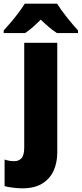

<svg xmlns="http://www.w3.org/2000/svg" viewBox="-71 -786 445 1046"><path d="M50 240Q28 240 -0.5 236.5Q-29 233 -46 228V83Q-32 88 -19.5 90Q-7 92 8 92Q31 92 46 76Q61 60 61 17V-553H241V45Q241 99 221.5 143Q202 187 160 213.5Q118 240 50 240ZM240 -766Q261 -732 293.5 -691.5Q326 -651 354 -620V-606H239Q217 -620 196 -638Q175 -656 151 -679Q127 -655 107 -637.5Q87 -620 66 -606H-51V-620Q-34 -638 -12 -664Q10 -690 30.5 -717.5Q51 -745 64 -766Z"/></svg>

Font: Noto Sans SemiCondensed Black
Style: Regular
Weight: 900
Width: 4
Designer: Monotype Design Team
Foundry: Monotype Imaging Inc.
Version: Version 2.013; ttfautohint (v1.8.4.7-5d5b)